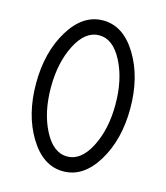

<svg xmlns="http://www.w3.org/2000/svg" viewBox="-113 -843 812 937"><g transform="rotate(15 293.0 -375.0)"><path d="M176.5 -591Q130 -501 130 -375Q130 -249 176.5 -159Q223 -69 293 -69Q363 -69 409.5 -159Q456 -249 456 -375Q456 -501 409.5 -591Q363 -681 293 -681Q223 -681 176.5 -591ZM123 -105.5Q55 -217 55 -375Q55 -533 123 -644.5Q191 -756 293 -756Q395 -756 463 -644.5Q531 -533 531 -375Q531 -217 463 -105.5Q395 6 293 6Q191 6 123 -105.5Z"/></g></svg>

Font: Beorc Gothic
Style: Regular
Weight: 400
Version: Version 001.001